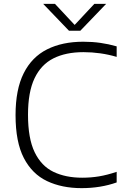

<svg xmlns="http://www.w3.org/2000/svg" viewBox="-20 -965 648 994"><path d="M402.5 9Q300.5 9 223.5 -27.5Q146.5 -64 103.5 -146.8Q60.5 -229.5 60.5 -369Q60.5 -502 102.8 -586Q145 -670 223.8 -709.5Q302.5 -749 411 -749Q458 -749 500 -743Q542 -737 584 -725V-670.5Q501 -695 412 -695Q320.5 -695 256.5 -662.8Q192.5 -630.5 158.8 -559.5Q125 -488.5 125 -371Q125 -248 159.5 -176.8Q194 -105.5 257 -75.2Q320 -45 405.5 -45Q451 -45 493 -52Q535 -59 584 -75.5V-20.5Q500.5 9 402.5 9ZM337 -806 203.5 -945H264.5L366.5 -836L468.5 -945H529.5L396 -806Z"/></svg>

Font: Encode Sans SmExp Lt
Style: Regular
Weight: 300
Width: 6
Designer: Multiple Designers
Foundry: Impallari Type
Version: Version 3.002; ttfautohint (v1.8.3) -l 8 -r 50 -G 200 -x 14 